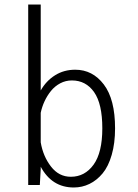

<svg xmlns="http://www.w3.org/2000/svg" viewBox="-20 -820 610 851"><path d="M105 0V-800H160.5V-419Q184.5 -461.5 223.8 -486.2Q263 -511 313.5 -511Q390.5 -511 440.2 -445.5Q490 -380 490 -251Q490 -185 475.2 -133.8Q460.5 -82.5 434.8 -51.5Q409 -20.5 376.5 -4.8Q344 11 307 11Q210 11 160.5 -81V-71L156.5 0ZM298.5 -463.5Q271 -463.5 247 -450.8Q223 -438 206 -417Q189 -396 177.5 -371.2Q166 -346.5 160.5 -320V-189Q171 -127 206 -81.8Q241 -36.5 294 -36.5Q356 -36.5 394.8 -90.2Q433.5 -144 433.5 -251Q433.5 -360 397 -411.8Q360.5 -463.5 298.5 -463.5Z"/></svg>

Font: League Mono Narrow UltraLight
Style: Regular
Weight: 200
Width: 3
Designer: Tyler Finck
Foundry: The League of Moveable Type / Tyler Finck
Version: Version 2.210